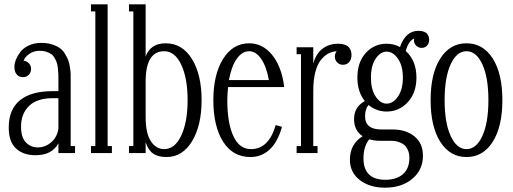

<svg xmlns="http://www.w3.org/2000/svg" viewBox="-20 -700 2344 878"><path d="M303.2 -338.9V-32.2H323.2V0H247.1V-44.9Q218.3 9.8 142.1 9.8Q86.4 9.8 53.2 -21Q20 -51.8 20 -117.2Q20 -199.7 71.3 -241.5Q122.6 -283.2 221.2 -283.2H247.1V-338.9Q247.1 -354 246.8 -362.3Q246.6 -370.6 244.9 -386.2Q243.2 -401.9 240.2 -411.4Q237.3 -420.9 231 -432.9Q224.6 -444.8 215.8 -451.4Q207 -458 192.9 -462.9Q178.7 -467.8 161.1 -467.8Q135.3 -467.8 115.5 -454.6Q95.7 -441.4 87.9 -422.9Q103 -420.4 112.5 -410.2Q122.1 -399.9 122.1 -384.8Q122.1 -368.7 111.6 -357.9Q101.1 -347.2 85 -347.2Q67.4 -347.2 56.6 -359.4Q45.9 -371.6 45.9 -394Q45.9 -408.7 52.5 -426Q59.1 -443.4 72.3 -461.4Q85.4 -479.5 110.8 -491.7Q136.2 -503.9 168.9 -503.9Q196.3 -503.9 218.3 -496.8Q240.2 -489.7 254.2 -479.5Q268.1 -469.2 277.8 -452.9Q287.6 -436.5 292.5 -423.1Q297.4 -409.7 300 -390.9Q302.7 -372.1 303 -362.5Q303.2 -353 303.2 -338.9ZM152.8 -25.9Q186.5 -25.9 213.6 -48.8Q240.7 -71.8 247.1 -110.8V-251H221.2Q148.9 -251 112.5 -215.3Q76.2 -179.7 76.2 -121.1Q76.2 -71.8 98.4 -48.8Q120.6 -25.9 152.8 -25.9Z M491.7 0H396V-32.2H416V-647.9H396V-680.2H472.2V-32.2H491.7Z M741.7 18.1Q702.6 18.1 679.9 2Q657.2 -14.2 646 -49.8V0H569.8V-32.2H589.8V-647.9H569.8V-680.2H646V-441.9Q668.5 -502 737.8 -502Q813.5 -502 857.7 -430.4Q901.9 -358.9 901.9 -242.2Q901.9 -126 858.2 -54Q814.5 18.1 741.7 18.1ZM731 -18.1Q779.8 -18.1 808.8 -80.1Q837.9 -142.1 837.9 -242.2Q837.9 -342.3 808.8 -404.1Q779.8 -465.8 731 -465.8Q646 -465.8 646 -327.1V-165Q646 -90.8 669.7 -54.4Q693.4 -18.1 731 -18.1Z M1127.9 -18.1Q1209 -18.1 1240.7 -127.9L1269.5 -120.1Q1250 -50.3 1212.9 -16.1Q1175.8 18.1 1125.5 18.1Q1044.4 18.1 1000 -52.5Q955.6 -123 955.6 -242.2Q955.6 -359.4 1000.2 -430.7Q1044.9 -502 1119.6 -502Q1181.2 -502 1224.6 -448.7Q1268.1 -395.5 1279.8 -301.8H1022.9Q1019.5 -268.6 1019.5 -240.2Q1019.5 -138.2 1046.9 -78.1Q1074.2 -18.1 1127.9 -18.1ZM1119.6 -465.8Q1086.9 -465.8 1062.5 -430.9Q1038.1 -396 1026.9 -334H1209.5Q1198.7 -395 1174.6 -430.4Q1150.4 -465.8 1119.6 -465.8Z M1525.4 -500Q1544.9 -500 1558.3 -494.9Q1571.8 -489.7 1577.6 -481Q1583.5 -472.2 1585.4 -464.8Q1587.4 -457.5 1587.4 -449.2Q1587.4 -428.2 1576.7 -416Q1565.9 -403.8 1548.3 -403.8Q1532.2 -403.8 1521.7 -414.8Q1511.2 -425.8 1511.2 -441.9Q1511.2 -454.1 1519.5 -465.8Q1498.5 -464.4 1480.7 -454.8Q1462.9 -445.3 1447 -425.5Q1431.2 -405.8 1421.9 -369.9Q1412.6 -334 1412.6 -285.2V-32.2H1432.1V0H1336.4V-32.2H1356.4V-452.1H1336.4V-483.9H1412.6V-409.2Q1424.3 -453.6 1454.3 -476.8Q1484.4 -500 1525.4 -500Z M1908.2 -481Q1894 -481 1883.5 -491Q1873 -501 1873 -515.1Q1873 -521 1874 -523.9Q1847.7 -512.7 1835.4 -466.8Q1884.3 -422.9 1884.3 -345.2Q1884.3 -275.4 1844.7 -232.7Q1805.2 -189.9 1748 -189.9Q1701.7 -189.9 1665 -220.2Q1649.4 -200.2 1649.4 -168Q1649.4 -107.9 1724.1 -107.9H1776.4Q1836.4 -107.9 1875.2 -76.4Q1914.1 -44.9 1914.1 12.2Q1914.1 76.2 1866 117.2Q1817.9 158.2 1740.2 158.2Q1670.4 158.2 1625.2 123.3Q1580.1 88.4 1580.1 30.8Q1580.1 -41 1638.2 -77.1Q1599.1 -103 1599.1 -155.8Q1599.1 -211.4 1648.4 -237.8Q1614.3 -279.8 1614.3 -345.2Q1614.3 -415.5 1652.6 -457.8Q1690.9 -500 1748 -500Q1781.2 -500 1809.1 -484.9Q1835 -559.1 1893.1 -559.1Q1908.7 -559.1 1919.2 -554.9Q1929.7 -550.8 1934.3 -543.9Q1939 -537.1 1940.7 -531.2Q1942.4 -525.4 1942.4 -519Q1942.4 -502 1932.9 -491.5Q1923.3 -481 1908.2 -481ZM1748 -226.1Q1777.3 -226.1 1799.8 -258.5Q1822.3 -291 1822.3 -345.2Q1822.3 -399.4 1799.8 -431.6Q1777.3 -463.9 1748 -463.9Q1719.7 -463.9 1698 -431.9Q1676.3 -399.9 1676.3 -345.2Q1676.3 -290.5 1698 -258.3Q1719.7 -226.1 1748 -226.1ZM1767.1 -56.2H1718.3Q1690.9 -56.2 1668.5 -63Q1642.1 -30.3 1642.1 24.9Q1642.1 72.3 1667 97.2Q1691.9 122.1 1742.2 122.1Q1793.5 122.1 1822.8 96.2Q1852.1 70.3 1852.1 22Q1852.1 0.5 1844.5 -15.1Q1836.9 -30.8 1827.4 -38.3Q1817.9 -45.9 1804.2 -50.3Q1790.5 -54.7 1783 -55.4Q1775.4 -56.2 1767.1 -56.2Z M2233.2 -51.5Q2189 18.1 2113.3 18.1Q2037.6 18.1 1993.4 -51.5Q1949.2 -121.1 1949.2 -242.2Q1949.2 -363.3 1993.4 -432.6Q2037.6 -502 2113.3 -502Q2189 -502 2233.2 -432.6Q2277.3 -363.3 2277.3 -242.2Q2277.3 -121.1 2233.2 -51.5ZM2040.8 -78.4Q2068.4 -18.1 2113.3 -18.1Q2158.2 -18.1 2185.8 -78.4Q2213.4 -138.7 2213.4 -242.2Q2213.4 -345.7 2185.8 -405.8Q2158.2 -465.8 2113.3 -465.8Q2068.4 -465.8 2040.8 -405.8Q2013.2 -345.7 2013.2 -242.2Q2013.2 -138.7 2040.8 -78.4Z"/></svg>

Font: Margherita Light
Style: Regular
Weight: 300
Designer: James Puckett
Foundry: Dunwich Type Founders
Version: Version 1.008;hotconv 1.0.109;makeotfexe 2.5.65596